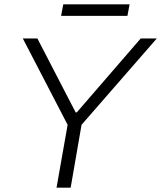

<svg xmlns="http://www.w3.org/2000/svg" viewBox="-20 -863 741 883"><path d="M261 -790H566L576 -843H271ZM240 0H305L355 -289L701 -686H627L333 -346H328L152 -686H85L291 -289Z"/></svg>

Font: Archivo ExtraLight
Style: Italic
Weight: 200
Italic angle: -10°
Designer: Hector Gatti
Foundry: Omnibus-Type
Version: Version 2.001